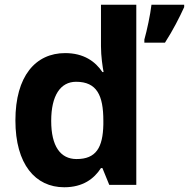

<svg xmlns="http://www.w3.org/2000/svg" viewBox="-20 -846 797 810"><path d="M251 -56C330 -56 377 -92 406 -137H412L441 -66H555V-826H406V-651C406 -608 413 -563 417 -542H412C382 -587 333 -622 255 -622C130 -622 45 -525 45 -338C45 -153 129 -56 251 -56ZM757 -816V-826H619C614 -783 600 -718 589 -679V-666H676C710 -719 737 -772 757 -816ZM303 -175C235 -175 196 -229 196 -336C196 -443 235 -501 301 -501C389 -501 416 -443 416 -337V-321C414 -223 385 -175 303 -175Z"/></svg>

Font: Noto Sans Malayalam UI
Style: Bold
Weight: 700
Designer: Jelle Bosma - Monotype Design Team
Foundry: Monotype Imaging Inc.
Version: Version 2.104